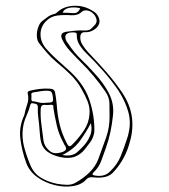

<svg xmlns="http://www.w3.org/2000/svg" viewBox="-20 -588 600 680"><path d="M66 -180Q70 -200 76.5 -219Q83 -238 78 -258Q77 -265 87 -267Q104 -271 120.5 -273Q137 -275 155 -274Q172 -274 175 -261Q179 -239 181 -217Q183 -183 191 -148.5Q199 -114 217 -80Q222 -70 226.5 -70Q231 -70 237 -77Q260 -100 277.5 -126.5Q295 -153 297 -184Q299 -207 290 -229.5Q281 -252 268 -274Q253 -301 229.5 -324Q206 -347 180 -368Q161 -384 146 -401.5Q131 -419 117 -437Q111 -446 110.5 -461.5Q110 -477 115.5 -492Q121 -507 129 -513Q139 -521 149.5 -528.5Q160 -536 174 -539Q177 -540 179.5 -542Q182 -544 183 -545Q206 -566 242 -567.5Q278 -569 309 -549Q322 -542 328.5 -528.5Q335 -515 331 -504Q327 -491 312 -482Q297 -473 282 -474Q268 -475 265 -463Q262 -446 271 -431Q280 -416 293 -402Q326 -368 356.5 -333Q387 -298 412 -261Q441 -218 447 -174Q453 -130 440 -86Q425 -27 385 18Q372 34 353 38.5Q334 43 310 40Q295 38 287 46Q270 66 239 71Q208 76 173.5 67.5Q139 59 111.5 39Q84 19 73 -11Q57 -55 52 -97.5Q47 -140 66 -180ZM264 -559Q242 -564 224 -560Q206 -556 202 -543Q220 -543 238.5 -541.5Q257 -540 264 -559ZM314 -120Q310 -98 300 -85Q290 -72 281 -60Q266 -41 245 -33Q224 -25 192 -32Q166 -38 149 -50Q132 -62 126 -83Q123 -94 122 -105.5Q121 -117 120 -128Q119 -148 116 -168.5Q113 -189 114 -209Q114 -220 103 -221Q99 -222 94.5 -222.5Q90 -223 88 -218Q82 -196 73 -176Q64 -156 61 -133Q57 -100 65.5 -67.5Q74 -35 88 -2Q100 26 124.5 41Q149 56 182 63Q199 66 216.5 66.5Q234 67 248 59Q276 43 297 22.5Q318 2 328 -24Q342 -62 355.5 -100Q369 -138 368 -179Q368 -201 367.5 -222.5Q367 -244 353 -264Q314 -321 264 -370Q245 -389 227.5 -408Q210 -427 200 -449Q189 -473 218 -476Q232 -478 247.5 -479.5Q263 -481 278 -480Q295 -479 303 -486.5Q311 -494 318 -502Q324 -511 321.5 -520.5Q319 -530 312 -538Q302 -549 288.5 -551Q275 -553 266 -543Q254 -533 233 -534Q207 -536 183 -533Q159 -530 142 -512Q123 -492 123.5 -465Q124 -438 144 -415Q160 -397 178 -380.5Q196 -364 215 -347Q276 -295 296 -236Q316 -177 314 -120ZM430 -97Q432 -102 433 -106.5Q434 -111 435 -115Q445 -155 434 -193Q423 -231 399 -268Q375 -303 345.5 -336.5Q316 -370 284 -401Q270 -415 260.5 -431Q251 -447 252 -466Q252 -468 251 -470Q250 -472 245 -473Q223 -475 215 -466.5Q207 -458 216 -441Q218 -438 220 -435.5Q222 -433 224 -430Q242 -402 267 -378Q292 -354 315 -328Q347 -294 366 -257Q385 -220 380 -178Q377 -149 371 -120.5Q365 -92 355 -64Q347 -41 338.5 -18Q330 5 311 23Q302 32 318 34Q352 39 371 18Q396 -6 408 -36Q420 -66 430 -97ZM110 -227Q123 -223 134.5 -223.5Q146 -224 158 -225Q168 -226 168 -234Q167 -259 160 -264Q153 -269 124 -265Q120 -264 115.5 -263.5Q111 -263 106 -262Q90 -261 91 -253.5Q92 -246 91 -238Q91 -229 98 -229Q105 -229 110 -227ZM163 -217Q159 -217 154.5 -216.5Q150 -216 145 -216Q132 -218 128 -213.5Q124 -209 124 -199Q123 -172 127 -144.5Q131 -117 134 -90Q137 -70 154 -55Q164 -46 175.5 -45.5Q187 -45 202 -50Q214 -55 214 -61.5Q214 -68 207 -77Q205 -81 204 -84Q188 -113 181 -144Q174 -175 169 -206Q169 -209 169 -212.5Q169 -216 163 -217ZM201 -39Q234 -33 252 -48Q266 -60 278 -73.5Q290 -87 297 -103Q308 -124 302 -152Q284 -118 262.5 -88.5Q241 -59 201 -39Z"/></svg>

Font: Rock 3D
Style: Regular
Weight: 400
Version: Version 1.000